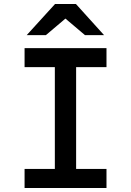

<svg xmlns="http://www.w3.org/2000/svg" viewBox="-20 -941 656 961"><path d="M254.5 0V-700H361V0ZM103 0V-95.5H513V0ZM103 -605V-700H513V-605ZM113.5 -765 255.5 -921H360L501 -765H405.5L307.5 -848L209.5 -765Z"/></svg>

Font: Overpass Mono Light SemiBold
Style: Regular
Weight: 600
Monospace: yes
Version: Version 4.000